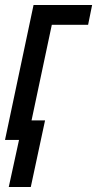

<svg xmlns="http://www.w3.org/2000/svg" viewBox="-25 -559 388 767"><path d="M10 188 51 0H-5L109 -539H343L327 -460H182L101 -78H155L98 188Z"/></svg>

Font: Noto Sans ExtraCondensed Medium
Style: Italic
Weight: 500
Width: 2
Italic angle: -12°
Designer: Monotype Design Team
Foundry: Monotype Imaging Inc.
Version: Version 2.013; ttfautohint (v1.8.4.7-5d5b)